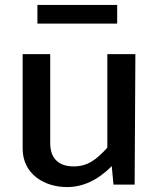

<svg xmlns="http://www.w3.org/2000/svg" viewBox="-20 -751 649 780"><path d="M252 9C316 9 376 -18 434 -76L441 -1H527L530 -531H416V-151C372 -103 337 -75 279 -75C214 -75 184 -112 184 -169V-531H72V-147C72 -45 159 9 252 9ZM132 -731V-655H456V-731Z"/></svg>

Font: Cheyenne Sans Medium
Style: Regular
Weight: 500
Designer: The Public Sans project authors (U.S. Web Design System), Libre Franklin designed by Pablo Impallari and Rodrigo Fuenzal
Foundry: The Cheyenne Sans Project Authors
Version: Version 2.007